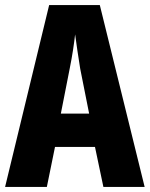

<svg xmlns="http://www.w3.org/2000/svg" viewBox="-20 -734 588 754"><path d="M386 0H548L372 -714H173L0 0H164L196 -157H353ZM295 -464 330 -288H219L254 -466C264 -515 271 -563 275 -599C280 -561 287 -514 295 -464Z"/></svg>

Font: Noto Sans Arabic UI XCn XBd
Style: Regular
Weight: 800
Width: 2
Designer: Monotype Design Team, Nadine Chahine and Nizar Qandah
Foundry: Monotype Imaging Inc.
Version: Version 2.010